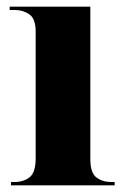

<svg xmlns="http://www.w3.org/2000/svg" viewBox="-20 -556 382 576"><path d="M13 0V-10H24Q50 -10 68.5 -24Q87 -38 87 -81V-461Q87 -500 68 -513Q49 -526 25 -526H9V-536H251V-79Q251 -37 269.5 -23.5Q288 -10 313 -10H324V0Z"/></svg>

Font: Noto Serif Display SemiCondensed ExtraBold
Style: Regular
Weight: 800
Width: 4
Designer: Monotype Design Team
Foundry: Monotype Imaging Inc.
Version: Version 2.009